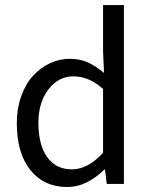

<svg xmlns="http://www.w3.org/2000/svg" viewBox="-20 -732 595 764"><path d="M248 12.2Q155.3 12.2 101.1 -54.9Q46.9 -122.1 46.9 -242.2Q46.9 -299.8 64.2 -348.6Q81.5 -397.5 110.8 -429.7Q140.1 -461.9 178.2 -480Q216.3 -498 257.8 -498Q297.4 -498 328.1 -484.4Q358.9 -470.7 394 -441.9L390.1 -524.9V-711.9H473.1V0H404.8L397.9 -57.1H395Q323.7 12.2 248 12.2ZM266.1 -58.1Q330.1 -58.1 390.1 -124V-377.9Q334.5 -428.2 272 -428.2Q212.9 -428.2 172.9 -376.5Q132.8 -324.7 132.8 -243.2Q132.8 -155.8 167.7 -106.9Q202.6 -58.1 266.1 -58.1Z"/></svg>

Font: Source Sans Pro
Style: Regular
Weight: 400
Designer: Paul D. Hunt
Foundry: Adobe Systems Incorporated
Version: Version 3.006;hotconv 1.0.111;makeotfexe 2.5.65597